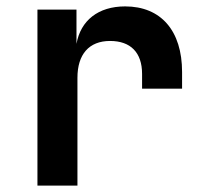

<svg xmlns="http://www.w3.org/2000/svg" viewBox="-20 -580 640 600"><path d="M97 0H222V-337C222 -410 258 -452 324 -452C388 -452 424 -416 424 -349V-303H549V-355C549 -484 483 -560 371 -560C287 -560 232 -516 219 -443V-550H97Z"/></svg>

Font: JetBrains Mono
Style: Bold
Weight: 558
Monospace: yes
Designer: Philipp Nurullin, Konstantin Bulenkov
Foundry: JetBrains
Version: Version 2.305